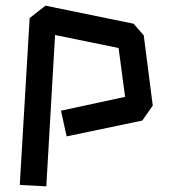

<svg xmlns="http://www.w3.org/2000/svg" viewBox="-20 -606 601 680"><path d="M50 49 85 -542 141 -586 453 -522 489 -481 521 -232 484 -179 216 -123 196 -214 423 -263 400 -436 175 -482 144 54Z"/></svg>

Font: ZCOOL KuaiLe
Style: Regular
Weight: 400
Designer: Lui Bingke
Foundry: ZCOOL
Version: Version 2.000